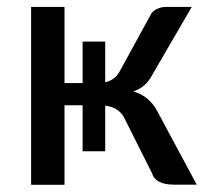

<svg xmlns="http://www.w3.org/2000/svg" viewBox="-20 -527 601 548"><path d="M453.6 -507.3H527.3L415.5 -314.9Q396.5 -277.3 360.4 -266.1Q406.2 -252.9 428.7 -210L541.5 0H476.6Q423.3 0 413.6 -33.2L335.9 -188Q321.3 -220.2 280.3 -225.6V-95.2H215.8V-226.6H164.1V0.5H68.8V-507.3H164.1V-290H215.8V-408.2H280.3V-292Q309.1 -299.3 321.8 -323.7L408.2 -481.4Q413.1 -494.1 426.5 -500.7Q439.9 -507.3 453.6 -507.3Z"/></svg>

Font: Lato-Medium
Style: Regular
Weight: 500
Designer: Lukasz Dziedzic
Foundry: tyPoland Lukasz Dziedzic
Version: Version 2.006; 2014-01-15